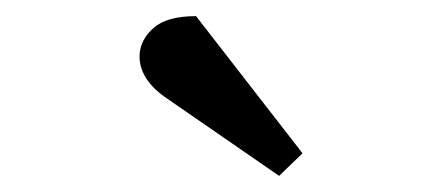

<svg xmlns="http://www.w3.org/2000/svg" viewBox="-20 -797 538 238"><path d="M355 -607 326 -579 184 -677Q152 -700 153 -729Q154 -748 170.5 -762.5Q187 -777 223 -777Z"/></svg>

Font: Literata 12pt Medium
Style: Italic
Weight: 500
Italic angle: -2°
Designer: Latin by Veronika Burian and Jose Scaglione. Greek by Irene Vlachou. Cyrillic by Vera Evstafieva
Foundry: TypeTogether
Version: Version 3.002